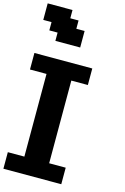

<svg xmlns="http://www.w3.org/2000/svg" viewBox="-177 -1326 915 1402"><g transform="rotate(15 281.0 -625.0)"><path d="M0 0H437.5V-125H312.5V-750H437.5V-875H0V-750H125V-125H0ZM125 -1000H312.5V-1125H250V-1187.5H187.5V-1250H0V-1125H62.5V-1062.5H125Z"/></g></svg>

Font: Faithful 32x
Style: Semibold
Weight: 400
Foundry: Faithful Resource Pack
Version: Version 1.0; January 27, 2023